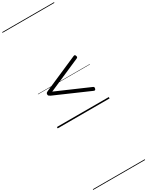

<svg xmlns="http://www.w3.org/2000/svg" viewBox="-556 -1478 1875 2445"><g transform="rotate(-30 381.5 -255.0)"><path d="M633 -186 131 -405Q115 -413 107.5 -420Q100 -427 100 -440Q100 -455 107.5 -462Q115 -469 131 -476L633 -695Q646 -701 653.5 -698.5Q661 -696 665 -683Q670 -671 668 -663Q666 -655 655 -650L174 -440L655 -231Q665 -226 667 -218Q669 -210 665 -198Q661 -185 653.5 -182.5Q646 -180 633 -186ZM0 895H763V905H0ZM0 -20H763V0H0ZM0 -505H763V-500H0ZM0 -1415H763V-1405H0Z"/></g></svg>

Font: Playwrite BE WAL Guides
Style: Regular
Weight: 400
Designer: Veronika Burian, José Scaglione
Foundry: TypeTogether
Version: Version 1.003